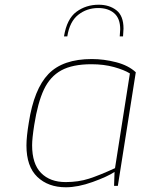

<svg xmlns="http://www.w3.org/2000/svg" viewBox="-20 -787 599 813"><path d="M92 -171Q92 -208 102 -268Q124 -410 185 -473.5Q246 -537 369 -537Q420 -537 472 -523.5Q524 -510 555 -481L479 0H463L465 -59Q435 -39 372.5 -16.5Q310 6 259 6Q184 6 138 -38Q92 -82 92 -171ZM467 -75 530 -476Q506 -491 463 -503Q420 -515 367 -515Q287 -515 239.5 -489Q192 -463 166 -408Q140 -353 125 -258Q116 -201 116 -172Q116 -93 154 -54.5Q192 -16 258 -16Q312 -16 357 -30.5Q402 -45 467 -75ZM398 -767Q443 -767 473 -743.5Q503 -720 503 -666Q503 -657 501 -633H487Q489 -655 489 -663Q489 -709 463.5 -731Q438 -753 396 -753Q348 -753 311.5 -724.5Q275 -696 265 -633H251Q263 -707 303.5 -737Q344 -767 398 -767Z"/></svg>

Font: Exo Thin
Style: Italic
Weight: 250
Italic angle: -9°
Designer: Natanael Gama
Foundry: Natanael Gama
Version: Version 1.500; ttfautohint (v1.6)